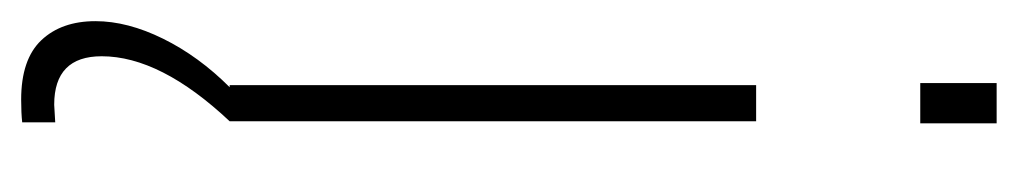

<svg xmlns="http://www.w3.org/2000/svg" viewBox="-432 -364 985 186"><g transform="rotate(90 61.0 -270.5)"><path d="M48 -743H87V-669H48ZM69 170 86 169V201Q77 202 64 202Q25 202 6.5 182.5Q-12 163 -12 130Q-12 99 5 64.5Q22 30 52 0H50V-510H85V0Q22 67 22 124Q22 170 69 170Z"/></g></svg>

Font: Saira Ultra Condensed Thin
Style: Regular
Weight: 100
Width: 1
Designer: Hector Gatti with collaboration of the Omnibus-Type team
Foundry: Omnibus-Type
Version: Version 1.001; ttfautohint (v1.8)